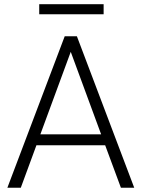

<svg xmlns="http://www.w3.org/2000/svg" viewBox="-20 -881 665 901"><path d="M473.6 -199.2H150.9L77.6 0H14.6L283.7 -710.9H340.8L609.9 0H547.4ZM169.4 -250.5H454.6L312 -637.7ZM466.3 -814H164.1V-861.3H466.3Z"/></svg>

Font: Roboto-Light
Style: Regular
Weight: 300
Designer: Google
Version: Version 2.137; 2017